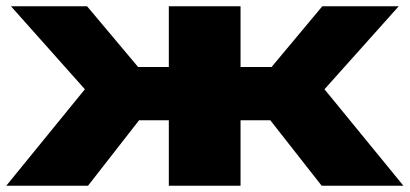

<svg xmlns="http://www.w3.org/2000/svg" viewBox="-35 -593 1308 613"><path d="M733 0V-209H828L992 0H1253L1001 -308L1238 -573H994L832 -379H733V-573H504V-379H406L243 -573H0L236 -308L-15 0H246L409 -209H504V0Z"/></svg>

Font: Bounded ExtBd
Style: Regular
Weight: 800
Designer: Vlad Churkin
Version: Version 3.0